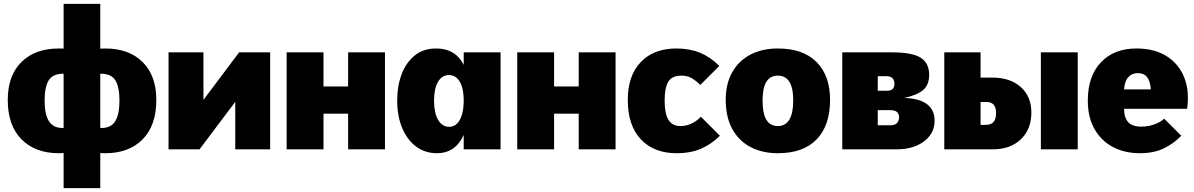

<svg xmlns="http://www.w3.org/2000/svg" viewBox="-20 -770 6159 990"><path d="M308 -750H497V200H308ZM342 16Q328 18 313.5 19Q299 20 283 20Q162 20 91 -51.5Q20 -123 20 -255Q20 -380 90.5 -450Q161 -520 283 -520Q296 -520 308 -519.5Q320 -519 331 -517L329 -389Q324 -389 318.5 -389.5Q313 -390 308 -390Q252 -390 231 -355.5Q210 -321 210 -251Q210 -181 232 -145.5Q254 -110 303 -110Q315 -110 328.5 -112Q342 -114 356 -118ZM414 -132Q435 -122 458.5 -116Q482 -110 503 -110Q553 -110 574.5 -145.5Q596 -181 596 -251Q596 -321 575 -355.5Q554 -390 498 -390Q489 -390 481 -389L467 -516Q480 -518 494 -519Q508 -520 523 -520Q645 -520 715.5 -450Q786 -380 786 -255Q786 -123 715.5 -51.5Q645 20 523 20Q474 20 433 10Z M849 -500H1029V-255L1213 -500H1373V0H1193V-245L1009 0H849Z M1458 -500H1648V-324H1775V-500H1965V0H1775V-184H1648V0H1458Z M2233 20Q2172 20 2126 -14Q2080 -48 2054 -109.5Q2028 -171 2028 -252Q2028 -327 2051 -387.5Q2074 -448 2118.5 -484Q2163 -520 2229 -520Q2317 -520 2360 -454.5Q2403 -389 2403 -258Q2403 -126 2360 -53Q2317 20 2233 20ZM2296 -116Q2320 -116 2336.5 -132.5Q2353 -149 2362 -179.5Q2371 -210 2371 -251Q2371 -293 2362 -322.5Q2353 -352 2336 -367.5Q2319 -383 2295 -383Q2259 -383 2238.5 -348Q2218 -313 2218 -251Q2218 -188 2239 -152Q2260 -116 2296 -116ZM2371 0V-500H2561V0Z M2647 -500H2837V-324H2964V-500H3154V0H2964V-184H2837V0H2647Z M3692 -70Q3650 -28 3596.5 -4Q3543 20 3468 20Q3352 20 3284.5 -51.5Q3217 -123 3217 -255Q3217 -380 3284 -450Q3351 -520 3468 -520Q3536 -520 3589.5 -498Q3643 -476 3689 -430L3591 -332Q3565 -357 3544 -368.5Q3523 -380 3493 -380Q3444 -380 3425.5 -348Q3407 -316 3407 -251Q3407 -185 3426.5 -152.5Q3446 -120 3489 -120Q3518 -120 3545 -132.5Q3572 -145 3594 -168Z M3991 20Q3910 20 3849.5 -12Q3789 -44 3755.5 -105.5Q3722 -167 3722 -255Q3722 -338 3755.5 -397.5Q3789 -457 3849.5 -488.5Q3910 -520 3991 -520Q4121 -520 4190.5 -450Q4260 -380 4260 -255Q4260 -123 4191 -51.5Q4122 20 3991 20ZM3991 -120Q4030 -120 4050 -153Q4070 -186 4070 -252Q4070 -317 4050 -348.5Q4030 -380 3991 -380Q3951 -380 3931.5 -348Q3912 -316 3912 -251Q3912 -185 3931.5 -152.5Q3951 -120 3991 -120Z M4323 -500H4582Q4683 -500 4727 -472.5Q4771 -445 4771 -384Q4771 -332 4739.5 -305.5Q4708 -279 4642 -265Q4719 -263 4759 -233.5Q4799 -204 4799 -148Q4799 -103 4774 -70Q4749 -37 4705 -18.5Q4661 0 4606 0H4323ZM4553 -302Q4573 -302 4582.5 -311Q4592 -320 4592 -338Q4592 -357 4581.5 -367Q4571 -377 4554 -377H4506V-302ZM4570 -124Q4596 -124 4606 -136.5Q4616 -149 4616 -165Q4616 -181 4606 -191.5Q4596 -202 4570 -202H4506V-124Z M4849 -500H5036V-126H5061Q5090 -126 5103 -141Q5116 -156 5116 -188Q5116 -215 5104 -229.5Q5092 -244 5068 -244H4900V-370H5096Q5189 -370 5243.5 -321Q5298 -272 5298 -190Q5298 -104 5244 -52Q5190 0 5099 0H4849ZM5347 -500H5537V0H5347Z M5858 20Q5778 20 5717.5 -12.5Q5657 -45 5623 -105.5Q5589 -166 5589 -251Q5589 -377 5656.5 -448.5Q5724 -520 5839 -520Q5933 -520 5996 -480Q6059 -440 6086.5 -370Q6114 -300 6101 -209H5776Q5776 -163 5797.5 -140Q5819 -117 5865 -117Q5899 -117 5930.5 -128Q5962 -139 5983 -158L6071 -70Q6030 -28 5979 -4Q5928 20 5858 20ZM5776 -309H5914Q5911 -352 5894.5 -372.5Q5878 -393 5847 -393Q5817 -393 5798 -372.5Q5779 -352 5776 -309Z"/></svg>

Font: Moderustic ExtraBold
Style: Regular
Weight: 800
Designer: Tural Alisoy
Foundry: TAFT Foundry
Version: Version 2.120